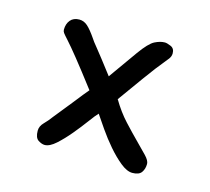

<svg xmlns="http://www.w3.org/2000/svg" viewBox="-59 -532 488 447"><g transform="rotate(15 185.5 -308.5)"><path d="M321 -181Q321 -169 315 -160.5Q309 -152 293 -152Q280 -152 264 -165Q248 -178 232.5 -196Q217 -214 203.5 -233.5Q190 -253 182 -265Q176 -259 163.5 -242Q151 -225 136 -207Q121 -189 106 -175.5Q91 -162 79 -162Q72 -162 63.5 -167.5Q55 -173 55 -190Q55 -201 64 -210Q73 -219 81 -230Q106 -261 116 -273.5Q126 -286 129.5 -290.5Q133 -295 135 -297.5Q137 -300 147 -312Q115 -354 96.5 -377Q78 -400 68 -411Q58 -422 55.5 -425.5Q53 -429 53 -433Q53 -447 60.5 -456Q68 -465 82 -465Q93 -465 102 -457Q111 -449 124 -430Q125 -428 128.5 -423.5Q132 -419 138.5 -411Q145 -403 155.5 -389.5Q166 -376 182 -355L231 -424Q251 -452 264 -458.5Q277 -465 288 -465Q293 -465 302.5 -461Q312 -457 312 -445Q312 -437 306 -430Q282 -401 259.5 -369.5Q237 -338 216 -309Q232 -282 250.5 -262Q269 -242 284.5 -226.5Q300 -211 310.5 -200Q321 -189 321 -181Z"/></g></svg>

Font: Scratch Savers
Style: Book
Weight: 400
Designer: Pablo Impallari, Rodrigo Fuenzalida, Brenda Gallo
Foundry: Pablo Impallari, Rodrigo Fuenzalida, Brenda Gallo
Version: Version 4.0b1